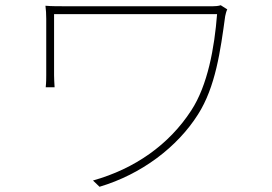

<svg xmlns="http://www.w3.org/2000/svg" viewBox="-20 -700 1040 735"><path d="M850 -664 825 -680C817 -677 803 -676 794 -676H245C205 -676 176 -676 154 -678C156 -661 157 -647 157 -628V-412C157 -401 157 -384 155 -366H189C188 -384 187 -398 187 -412V-646H811C801 -517 775 -373 712 -277C627 -146 496 -54 336 -9L361 15C522 -33 659 -137 738 -262C805 -367 824 -506 842 -638C843 -644 847 -659 850 -664Z"/></svg>

Font: Source Han Sans JP ExtraLight
Style: Regular
Weight: 250
Designer: Ryoko NISHIZUKA 西塚涼子 (kana, bopomofo & ideographs); Paul D. Hunt (Latin, Greek & Cyrillic); Sandoll Communications 산돌커뮤니
Foundry: Adobe
Version: Version 2.001;hotconv 1.0.107;makeotfexe 2.5.65593